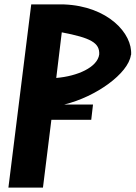

<svg xmlns="http://www.w3.org/2000/svg" viewBox="-20 -847 612 867"><path d="M18 0H174L212 -306H392L400 -375H270C414 -410 559 -515 571 -598L572 -599C579 -696 467 -819 270 -827H121ZM259 -701C389 -676 431 -654 428 -601C420 -543 330 -503 234 -495Z"/></svg>

Font: Ny Stormning
Style: HfKr
Weight: 700
Designer: Robert Jablonski, Mew Too
Foundry: Cannot Into Space Fonts
Version: Version 0.90